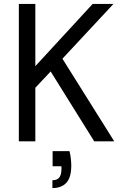

<svg xmlns="http://www.w3.org/2000/svg" viewBox="-20 -720 628 978"><path d="M76 0V-700H160V-383L452 -700H558L298 -421L562 0H460L238 -356L160 -273V0ZM247 238V198Q272 198 282.5 183.5Q293 169 293 141V127H248V50H334Q339 70 341 89Q343 108 343 124Q343 184 318 211Q293 238 247 238Z"/></svg>

Font: DM Sans 11pt
Style: Regular
Weight: 400
Version: Version 4.004;gftools[0.9.30]